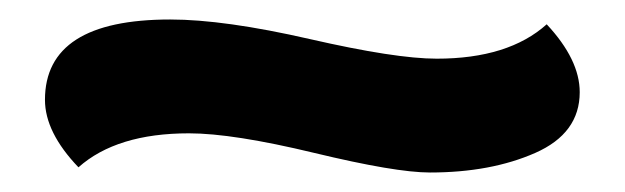

<svg xmlns="http://www.w3.org/2000/svg" viewBox="-20 -369 638 196"><path d="M25.9 -267.1Q25.9 -349.1 153.8 -349.1Q209 -349.1 296.4 -329.1Q383.8 -309.1 425.8 -309.1Q499 -309.1 538.1 -344.2Q571.8 -308.1 571.8 -274.9Q571.8 -232.9 526.4 -212.9Q481 -192.9 418.9 -192.9Q383.8 -192.9 300.8 -212.9Q217.8 -232.9 172.9 -232.9Q99.1 -232.9 60.1 -198.2Q25.9 -233.9 25.9 -267.1Z"/></svg>

Font: Sukar
Style: black
Weight: 900
Designer: Dario Muhafara - Ghiath Alsory
Foundry: Dario Muhafara - Ghiath Alsory
Version: Version 1.00 March 27, 2016, initial release